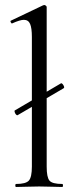

<svg xmlns="http://www.w3.org/2000/svg" viewBox="-20 -745 302 765"><path d="M50 -286Q47 -285 43.5 -289Q40 -293 38.5 -298.5Q37 -304 39 -305L223 -413Q226 -414 229.5 -410Q233 -406 235 -400.5Q237 -395 233 -393ZM44 0Q41 0 41 -6Q41 -12 44 -12Q83 -12 95 -25.5Q107 -39 107 -81V-598Q107 -633 100 -649.5Q93 -666 75 -666Q60 -666 29 -652Q26 -650 23 -656Q20 -662 24 -663L152 -724Q154 -725 157 -725Q159 -725 162.5 -722.5Q166 -720 166 -717V-81Q166 -39 177 -25.5Q188 -12 228 -12Q231 -12 231 -6Q231 0 228 0Q211 0 187 -1Q163 -2 136 -2Q110 -2 85.5 -1Q61 0 44 0Z"/></svg>

Font: Cormorant Garamond Light
Style: Regular
Weight: 400
Version: Version 4.001